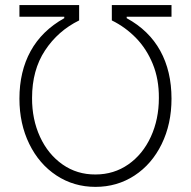

<svg xmlns="http://www.w3.org/2000/svg" viewBox="-20 -727 753 757"><path d="M233.4 -655.3V-661.1H56.6V-707H292V-646.5Q208.5 -605.5 157.5 -528.1Q106.4 -450.7 106.4 -340.8Q106 -256.8 137.7 -187.7Q169.4 -118.7 226.6 -78.6Q283.7 -38.6 356.4 -39.1Q429.2 -39.1 486.1 -78.9Q543 -118.7 574.7 -187.7Q606.4 -256.8 606.4 -340.8Q606.9 -414.6 582.5 -474.4Q558.1 -534.2 516.4 -577.1Q474.6 -620.1 420.9 -646.5V-707H656.2V-661.1H479.5V-655.3Q567.4 -607.4 611.8 -526.9Q656.2 -446.3 656.2 -337.9Q656.2 -238.3 617.4 -158.9Q578.6 -79.6 510.3 -34.9Q441.9 9.8 356.4 9.8Q271 9.8 202.6 -35.2Q134.3 -80.1 95.5 -159.4Q56.6 -238.8 56.6 -337.9Q56.6 -445.3 100.8 -525.6Q145 -606 233.4 -655.3Z"/></svg>

Font: Pretendard ExtraLight
Style: Regular
Weight: 200
Designer: Base glyphs from Inter by Rasmus Andersson; Hangeul glyphs from Noto Sans CJK(Source Han Sans) by Jang Soo-young and Kan
Foundry: Kil Hyung-jin
Version: Version 1.309